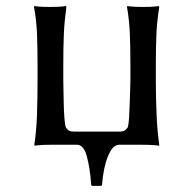

<svg xmlns="http://www.w3.org/2000/svg" viewBox="-20 -478 638 634"><path d="M234.4 0H149.4Q123 0 108.6 1.5Q94.2 2.9 94.2 2.9L93.3 0Q100.1 -43.5 102.1 -98.1Q104 -152.8 104 -212.4V-264.2Q104 -323.7 102.1 -368.2Q100.1 -412.6 92.3 -455.1L93.3 -458Q93.3 -458 105.5 -456.5Q117.7 -455.1 145.5 -455.1Q172.9 -455.1 185.1 -456.5Q197.3 -458 197.3 -458L199.2 -455.1Q192.9 -409.2 190.9 -366.9Q189 -324.7 189 -264.2V-212.4Q189 -205.6 189.5 -184.3Q189.9 -163.1 190.4 -137.2Q190.9 -111.3 192.6 -89.1Q194.3 -66.9 197.3 -57.6Q202.1 -49.8 207.8 -46.6Q213.4 -43.5 224.6 -43.5H374Q385.7 -43.5 391.1 -46.6Q396.5 -49.8 401.9 -57.6Q404.8 -66.9 406.2 -89.1Q407.7 -111.3 408.4 -137.2Q409.2 -163.1 409.9 -184.3Q410.6 -205.6 410.6 -212.4V-265.1Q410.6 -324.7 408.7 -368.7Q406.7 -412.6 399.4 -455.1L400.4 -458Q400.4 -458 412.6 -456.5Q424.8 -455.1 452.1 -455.1Q480.5 -455.1 491.9 -456.5Q503.4 -458 503.4 -458L505.9 -455.1Q498.5 -409.2 496.6 -366.9Q494.6 -324.7 494.6 -265.1V-212.4Q494.6 -152.8 497.1 -98.1Q499.5 -43.5 505.9 0L504.9 2.9Q504.9 2.9 491 1.5Q477.1 0 449.2 0H373Q352.1 0 336.7 37.6Q321.3 75.2 316.9 132.3L314.5 135.7H283.2L281.2 132.3Q276.9 74.2 266.4 37.1Q255.9 0 234.4 0Z"/></svg>

Font: Kurinto Seri
Style: Regular
Weight: 400
Designer: Kurinto was developed by Clint Goss from a range of fonts that are compatible with the SIL Open Font License Version 1.1
Foundry: Clinton F. Goss
Version: Version 2.196; July 25, 2020